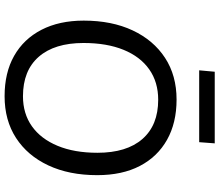

<svg xmlns="http://www.w3.org/2000/svg" viewBox="-78 -844 932 815"><g transform="rotate(90 387.5 -437.0)"><path d="M389 9Q289 9 217.5 -31.5Q146 -72 107 -147.5Q68 -223 68 -327Q68 -446 109.5 -534.5Q151 -623 226 -672Q301 -721 403 -721Q502 -721 574 -680.5Q646 -640 685 -565Q724 -490 724 -384Q724 -265 682.5 -176.5Q641 -88 566 -39.5Q491 9 389 9ZM389 -69Q463 -69 516.5 -107Q570 -145 599.5 -216Q629 -287 629 -385Q629 -509 570.5 -576Q512 -643 404 -643Q329 -643 275 -605Q221 -567 192 -496Q163 -425 163 -326Q163 -203 221.5 -136Q280 -69 389 -69ZM279 -817 285 -883H589L584 -817Z"/></g></svg>

Font: Muli Medium
Style: Italic
Weight: 500
Italic angle: -4.541°
Designer: Vernon Adams
Foundry: Vernon Adams
Version: Version 2.100; ttfautohint (v1.8.1.43-b0c9)